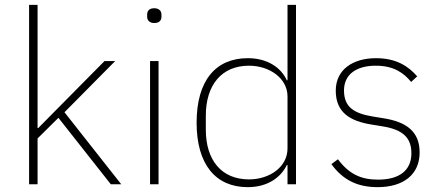

<svg xmlns="http://www.w3.org/2000/svg" viewBox="-20 -760 1809 792"><path d="M100 0H135V-189L221 -274L437 0H480L246 -297L455 -508H411L218 -313L138 -232H135V-740H100Z M617 -665C638 -665 646 -677 646 -691V-700C646 -714 637 -726 616 -726C595 -726 587 -714 587 -700V-691C587 -677 596 -665 617 -665ZM599 0H634V-508H599Z M1166 0H1201V-740H1166V-429H1163C1141 -478 1087 -520 1002 -520C870 -520 791 -428 791 -254C791 -81 870 12 1002 12C1087 12 1140 -31 1163 -79H1166ZM1007 -20C894 -20 829 -99 829 -225V-283C829 -409 894 -489 1007 -489C1092 -489 1166 -437 1166 -362V-148C1166 -71 1092 -20 1007 -20Z M1538 12C1645 12 1711 -41 1711 -131C1711 -217 1657 -257 1563 -272L1520 -279C1439 -292 1399 -319 1399 -387C1399 -453 1450 -489 1530 -489C1607 -489 1647 -457 1676 -422L1701 -445C1666 -485 1617 -520 1531 -520C1437 -520 1365 -474 1365 -386C1365 -296 1424 -260 1514 -246L1557 -239C1638 -226 1677 -195 1677 -128C1677 -58 1629 -19 1539 -19C1468 -19 1419 -43 1374 -103L1347 -83C1394 -18 1454 12 1538 12Z"/></svg>

Font: IBM Plex Devanagari ExtraLight
Style: Regular
Weight: 200
Designer: Mike Abbink, Paul van der Laan, Pieter van Rosmalen, Erin McLaughlin
Foundry: Bold Monday
Version: Version 1.0